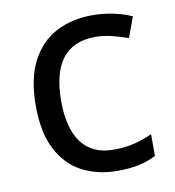

<svg xmlns="http://www.w3.org/2000/svg" viewBox="-68 -607 616 677"><g transform="rotate(-10 240.0 -268.0)"><path d="M300 10Q229 10 173.5 -19Q118 -48 86.5 -109Q55 -170 55 -265Q55 -364 88 -426Q121 -488 177.5 -517Q234 -546 306 -546Q347 -546 385 -537.5Q423 -529 447 -517L420 -444Q396 -453 364 -461Q332 -469 304 -469Q146 -469 146 -266Q146 -169 184.5 -117.5Q223 -66 299 -66Q343 -66 376.5 -75Q410 -84 438 -97V-19Q411 -5 378.5 2.5Q346 10 300 10Z"/></g></svg>

Font: Noto Sans Tifinagh Ghat
Style: Regular
Weight: 400
Designer: JamraPatel
Foundry: JamraPatel LLC
Version: Version 2.006; ttfautohint (v1.8.4.7-5d5b)